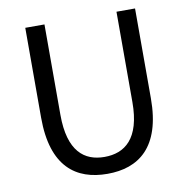

<svg xmlns="http://www.w3.org/2000/svg" viewBox="-82 -813 886 906"><g transform="rotate(-10 360.5 -360.0)"><path d="M361 13C510 13 624 -67 624 -302V-733H535V-300C535 -124 458 -68 361 -68C265 -68 190 -124 190 -300V-733H98V-302C98 -67 211 13 361 13Z"/></g></svg>

Font: Noto Sans CJK HK
Style: Regular
Weight: 400
Designer: Ryoko NISHIZUKA 西塚涼子 (kana, bopomofo & ideographs); Paul D. Hunt (Latin, Greek & Cyrillic); Sandoll Communications 산돌커뮤니
Foundry: Adobe
Version: Version 2.004;hotconv 1.0.118;makeotfexe 2.5.65603